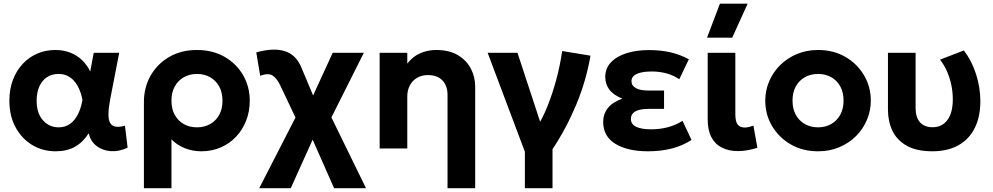

<svg xmlns="http://www.w3.org/2000/svg" viewBox="-20 -784 5245 1014"><path d="M274 15Q205.5 15 150.2 -18.2Q95 -51.5 62.2 -111.8Q29.5 -172 29.5 -252.5Q29.5 -313 48.2 -362.2Q67 -411.5 100 -446.8Q133 -482 176.8 -501Q220.5 -520 272 -520Q315 -520 350.5 -506.2Q386 -492.5 412.8 -467Q439.5 -441.5 456.5 -406.5L475 -505H609.5L562 -260Q553 -212.5 552.8 -181.5Q552.5 -150.5 561.8 -134.5Q571 -118.5 590.5 -115.2Q610 -112 640 -120L654 -4Q608 17.5 564.5 14.2Q521 11 489.8 -13.2Q458.5 -37.5 448.5 -80Q418.5 -33 376 -9Q333.5 15 274 15ZM289.5 -111.5Q323.5 -111.5 348.8 -129Q374 -146.5 390.8 -178.8Q407.5 -211 415.5 -256Q412.5 -273 406.5 -291.8Q400.5 -310.5 390.8 -328.8Q381 -347 366.8 -361.5Q352.5 -376 333.2 -384.8Q314 -393.5 288.5 -393.5Q254 -393.5 228.2 -376.5Q202.5 -359.5 188 -328Q173.5 -296.5 173.5 -253Q173.5 -186 206.8 -148.8Q240 -111.5 289.5 -111.5Z M740 210V-244.5Q740 -322.5 775.5 -384.8Q811 -447 874 -483.5Q937 -520 1020 -520Q1103.5 -520 1166.2 -483.8Q1229 -447.5 1264 -386.8Q1299 -326 1299 -252.5Q1299 -196 1280.2 -147.5Q1261.5 -99 1227.2 -62.5Q1193 -26 1146 -5.5Q1099 15 1043 15Q996.5 15 955.5 -1.5Q914.5 -18 885.5 -48V210ZM1020 -111.5Q1059 -111.5 1089.8 -128.8Q1120.5 -146 1137.8 -177.5Q1155 -209 1155 -252.5Q1155 -296 1137.5 -327.5Q1120 -359 1089.5 -376.2Q1059 -393.5 1020 -393.5Q981.5 -393.5 951 -376.2Q920.5 -359 903 -327.5Q885.5 -296 885.5 -252.5Q885.5 -209 902.8 -177.5Q920 -146 950.5 -128.8Q981 -111.5 1020 -111.5Z M1349 210 1568 -217V-105.5L1461.5 -330Q1442.5 -370.5 1419.8 -385Q1397 -399.5 1354 -384L1333.5 -507.5Q1426.5 -533 1485.2 -513.5Q1544 -494 1571 -429L1660 -217L1610 -228.5L1737 -505H1901.5L1697.5 -98.5L1704.5 -216.5L1913 210H1744.5L1608.5 -97.5L1654 -97L1515.5 210Z M2343.5 210V-282.5Q2343.5 -330.5 2316.8 -359Q2290 -387.5 2239.5 -387.5Q2207.5 -387.5 2183 -373.2Q2158.5 -359 2144.8 -333.5Q2131 -308 2131 -274.5V0H1985V-505H2131V-448Q2160 -486 2199.8 -503Q2239.5 -520 2283 -520Q2353.5 -520 2399.2 -492.2Q2445 -464.5 2467.2 -420.5Q2489.5 -376.5 2489.5 -328V210Z M2752 210V17.5L2555.5 -505H2713L2853 -79L2812 -106Q2844 -155.5 2870.8 -221.8Q2897.5 -288 2917.8 -363Q2938 -438 2949 -514.5L3098.5 -490Q3075.5 -356.5 3023.2 -231.2Q2971 -106 2898 4V210Z M3402.5 15Q3294 15 3229.8 -24.5Q3165.5 -64 3165.5 -140.5Q3165.5 -181.5 3190 -213Q3214.5 -244.5 3267 -263Q3219.5 -282 3198 -311Q3176.5 -340 3176.5 -377.5Q3176.5 -422.5 3206 -454.2Q3235.5 -486 3287.8 -502.8Q3340 -519.5 3407 -519.5Q3468.5 -519.5 3518.8 -508.2Q3569 -497 3618 -471L3567.5 -365.5Q3538 -386 3500.8 -396.2Q3463.5 -406.5 3421.5 -406.5Q3390.5 -406.5 3366.5 -401.2Q3342.5 -396 3328.8 -384.8Q3315 -373.5 3315 -355Q3315 -331.5 3338 -318.8Q3361 -306 3401 -306H3487V-209H3406Q3377 -209 3355.8 -203.5Q3334.5 -198 3323.2 -186.2Q3312 -174.5 3312 -156Q3312 -127.5 3340 -114.2Q3368 -101 3418.5 -101Q3465.5 -101 3507.5 -112.2Q3549.5 -123.5 3584.5 -146L3632 -45Q3586 -15 3529 0Q3472 15 3402.5 15Z M3877.5 14Q3830 14 3793.8 -3.8Q3757.5 -21.5 3737.5 -58.5Q3717.5 -95.5 3717.5 -154V-505H3863.5V-181Q3863.5 -142 3875.8 -126.2Q3888 -110.5 3913.5 -110.5Q3923.5 -110.5 3935 -113.2Q3946.5 -116 3959 -120.5L3980 -3.5Q3953 5 3927 9.5Q3901 14 3877.5 14ZM3714 -585 3782 -764.5H3928.5L3847 -585Z M4300.5 15Q4219 15 4156 -21.5Q4093 -58 4057.2 -118.8Q4021.5 -179.5 4021.5 -252.5Q4021.5 -306 4042 -354.2Q4062.5 -402.5 4100 -439.8Q4137.5 -477 4188.5 -498.5Q4239.5 -520 4300.5 -520Q4382 -520 4444.8 -483.5Q4507.5 -447 4543.2 -386.2Q4579 -325.5 4579 -252.5Q4579 -199.5 4558.5 -151Q4538 -102.5 4500.8 -65.2Q4463.5 -28 4412.5 -6.5Q4361.5 15 4300.5 15ZM4300.5 -111.5Q4339 -111.5 4369.5 -128.8Q4400 -146 4417.5 -177.8Q4435 -209.5 4435 -252.5Q4435 -296 4417.8 -327.5Q4400.5 -359 4370 -376.2Q4339.5 -393.5 4300.5 -393.5Q4261.5 -393.5 4230.8 -376.2Q4200 -359 4182.8 -327.5Q4165.5 -296 4165.5 -252.5Q4165.5 -209 4183 -177.5Q4200.5 -146 4231 -128.8Q4261.5 -111.5 4300.5 -111.5Z M4905 15Q4821 15 4769 -14.2Q4717 -43.5 4693.2 -93.2Q4669.5 -143 4669.5 -205V-505H4815.5V-213.5Q4815.5 -163.5 4839.2 -137.8Q4863 -112 4905 -112Q4931.5 -112 4951.5 -122.5Q4971.5 -133 4985 -152Q4998.5 -171 5005.2 -198.2Q5012 -225.5 5012 -259Q5012 -298 5004.2 -335Q4996.5 -372 4981.8 -406Q4967 -440 4944.5 -469L5070.5 -517.5Q5112.5 -462.5 5135 -391.5Q5157.5 -320.5 5157.5 -250Q5157.5 -167.5 5128.2 -108.5Q5099 -49.5 5042.8 -17.5Q4986.5 14.5 4905 15Z"/></svg>

Font: Geologica Cursive SemiBold
Style: Regular
Weight: 600
Designer: Sindre Bremnes, Frode Helland
Foundry: Monokrom Skriftforlag AS
Version: Version 1.010;gftools[0.9.28]